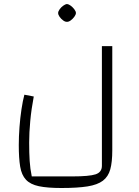

<svg xmlns="http://www.w3.org/2000/svg" viewBox="-20 -701 696 961"><path d="M287 240Q217 240 174.5 231Q132 222 110 198.5Q88 175 81 133Q74 91 74 25Q74 -17 77.5 -64Q81 -111 87.5 -154Q94 -197 102 -227L149 -218Q137 -155 131.5 -96Q126 -37 126 12Q126 65 128.5 104.5Q131 144 139 182H340Q427 182 458.5 171.5Q490 161 490 129V-470H542V52Q542 110 532 146.5Q522 183 495 203.5Q468 224 418 232Q368 240 287 240ZM315 -592Q307 -591 296.5 -598.5Q286 -606 278.5 -616.5Q271 -627 271 -636Q271 -644 278.5 -654.5Q286 -665 296.5 -672.5Q307 -680 315 -681Q324 -680 334 -672.5Q344 -665 352 -654.5Q360 -644 360 -636Q360 -628 352 -617Q344 -606 333.5 -598.5Q323 -591 315 -592Z"/></svg>

Font: Changa ExtraLight ExtraLight
Style: Regular
Weight: 250
Version: Version 3.002; ttfautohint (v1.8.2)